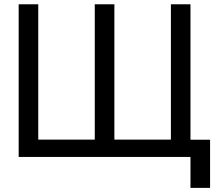

<svg xmlns="http://www.w3.org/2000/svg" viewBox="-20 -743 1015 909"><path d="M837.9 -81.5V0H881.8V146.5H974.6V-81.5ZM68.4 -722.7V0H249H428.7V-82H161.1V-722.7ZM428.7 -722.7V0H521.5H789.1H881.8V-722.7H789.1V-82H521.5V-722.7Z"/></svg>

Font: Giphurs
Style: Regular
Weight: 400
Version: Version 2.010